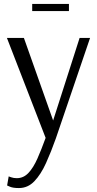

<svg xmlns="http://www.w3.org/2000/svg" viewBox="-20 -692 489 972"><path d="M76 260Q46 260 31 253.5Q16 247 16 247L24 201Q24 201 36.5 205.5Q49 210 65 210Q99 210 124 183.5Q149 157 169.5 110.5Q190 64 211 6L15 -500H101L249 -82L383 -500H436L263 8Q239 76 213 133.5Q187 191 154 225.5Q121 260 76 260ZM143 -636V-672H329V-636Z"/></svg>

Font: Arsenal SC
Style: Regular
Weight: 400
Designer: Andrij Shevchenko
Foundry: Stairsfor
Version: Version 2.001; ttfautohint (v1.8.4.7-5d5b)